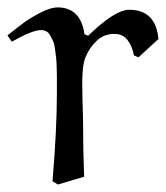

<svg xmlns="http://www.w3.org/2000/svg" viewBox="-64 -493 446 516"><path d="M308.1 -338.9 295.9 -344.2Q291.5 -368.7 278.8 -385.3Q266.1 -401.9 243.2 -401.9Q215.3 -401.9 195.8 -383.3Q176.3 -364.7 166 -339.8Q159.7 -324.7 158 -298.6Q156.2 -272.5 157.7 -225.3Q159.2 -178.2 159.2 -169.9Q159.2 -94.2 162.1 -18.1L91.8 2.9L77.1 -5.9Q88.9 -145.5 88.9 -243.2Q88.9 -247.6 88.9 -256.3Q88.9 -275.4 88.9 -284.9Q88.9 -294.4 88.4 -311.8Q87.9 -329.1 86.7 -338.9Q85.4 -348.6 83.7 -362.1Q82 -375.5 78.6 -382.8Q75.2 -390.1 70.8 -397.9Q66.4 -405.8 60.1 -408.9Q53.7 -412.1 45.9 -412.1Q22.9 -412.1 -32.2 -380.9L-43.9 -397.9Q-13.7 -421.9 1.5 -433.1Q16.6 -444.3 44.2 -458.7Q71.8 -473.1 90.8 -473.1Q152.8 -473.1 163.1 -400.9L172.9 -397Q245.1 -466.8 283.2 -466.8Q354.5 -466.8 361.8 -388.2Z"/></svg>

Font: Aref Ruqaa
Style: Regular
Weight: 400
Designer: Abdoulla Aref
Version: Version 0.7